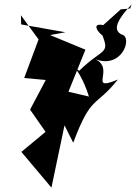

<svg xmlns="http://www.w3.org/2000/svg" viewBox="-20 -576 624 881"><path d="M294 -155 372 -348 210 -415 280 -428 77 -464 76 -506 157 -395 91 -218 190 -209 118 -73 189 29 78 121 216 285 276 -1 316 79C399 -143 417 -81 521 -211C375 -150 520 -267 407 -309C539 -248 593 -409 537 -418C506 -435 501 -468 584 -556L577 -537L534 -533L454 -461C365 -478 498 -359 437 -445C491 -318 461 -366 343 -251C270 -304 341 -285 388 -133Z"/></svg>

Font: Asimov Silicon
Style: Regular
Weight: 400
Designer: Google
Version: Version 2.000980; 2014